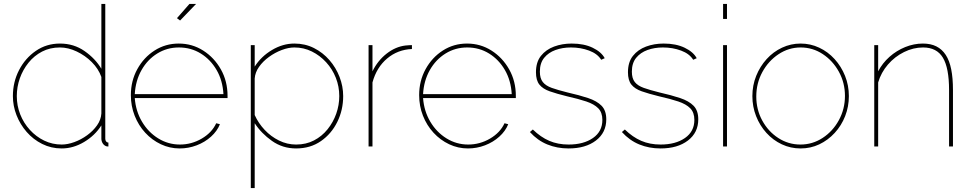

<svg xmlns="http://www.w3.org/2000/svg" viewBox="-20 -750 4977 983"><path d="M46 -258Q46 -330 77.5 -391Q109 -452 163.5 -489.5Q218 -527 287 -527Q358 -527 413 -488.5Q468 -450 499 -398V-730H519V-40Q519 -31 523.5 -25.5Q528 -20 535 -20V0Q526 0 522 -2Q511 -7 505 -17.5Q499 -28 499 -40V-108Q466 -56 410.5 -23Q355 10 296 10Q242 10 196 -13Q150 -36 116.5 -74.5Q83 -113 64.5 -160.5Q46 -208 46 -258ZM499 -169V-356Q484 -398 450 -432Q416 -466 372.5 -486.5Q329 -507 287 -507Q236 -507 195.5 -486Q155 -465 126 -429Q97 -393 81.5 -349Q66 -305 66 -258Q66 -209 83.5 -164.5Q101 -120 133 -85Q165 -50 206.5 -30Q248 -10 296 -10Q326 -10 360.5 -22.5Q395 -35 426 -57.5Q457 -80 477 -108.5Q497 -137 499 -169Z M900 10Q849 10 803.5 -11.5Q758 -33 723.5 -70.5Q689 -108 669.5 -157.5Q650 -207 650 -263Q650 -336 683 -396Q716 -456 771.5 -491.5Q827 -527 895 -527Q964 -527 1020.5 -491Q1077 -455 1111 -394.5Q1145 -334 1145 -259Q1145 -256 1145 -253.5Q1145 -251 1145 -248H670Q675 -181 707 -127Q739 -73 790 -41.5Q841 -10 901 -10Q961 -10 1013 -40.5Q1065 -71 1087 -119L1106 -114Q1092 -79 1060.5 -50.5Q1029 -22 987 -6Q945 10 900 10ZM670 -268H1124Q1120 -338 1089 -391.5Q1058 -445 1008 -476Q958 -507 896 -507Q835 -507 785 -476Q735 -445 704.5 -391Q674 -337 670 -268ZM902 -645 886 -657 950 -730H984Z M1496 10Q1427 10 1372.5 -28.5Q1318 -67 1284 -119V213H1264V-519H1284V-409Q1317 -461 1372.5 -494Q1428 -527 1487 -527Q1542 -527 1587.5 -504Q1633 -481 1666.5 -442.5Q1700 -404 1718.5 -356Q1737 -308 1737 -258Q1737 -187 1707 -126Q1677 -65 1623 -27.5Q1569 10 1496 10ZM1496 -10Q1547 -10 1587.5 -31Q1628 -52 1657 -88Q1686 -124 1701.5 -168Q1717 -212 1717 -258Q1717 -307 1699.5 -351.5Q1682 -396 1650 -431Q1618 -466 1576.5 -486.5Q1535 -507 1487 -507Q1457 -507 1422.5 -494Q1388 -481 1357 -458.5Q1326 -436 1306 -407.5Q1286 -379 1284 -348V-161Q1303 -119 1335 -85Q1367 -51 1408.5 -30.5Q1450 -10 1496 -10Z M2089 -499Q2016 -496 1962 -450.5Q1908 -405 1887 -328V0H1867V-519H1887V-385Q1914 -440 1959.5 -475.5Q2005 -511 2056 -517Q2066 -518 2074.5 -518.5Q2083 -519 2089 -519Z M2376 10Q2325 10 2279.5 -11.5Q2234 -33 2199.5 -70.5Q2165 -108 2145.5 -157.5Q2126 -207 2126 -263Q2126 -336 2159 -396Q2192 -456 2247.5 -491.5Q2303 -527 2371 -527Q2440 -527 2496.5 -491Q2553 -455 2587 -394.5Q2621 -334 2621 -259Q2621 -256 2621 -253.5Q2621 -251 2621 -248H2146Q2151 -181 2183 -127Q2215 -73 2266 -41.5Q2317 -10 2377 -10Q2437 -10 2489 -40.5Q2541 -71 2563 -119L2582 -114Q2568 -79 2536.5 -50.5Q2505 -22 2463 -6Q2421 10 2376 10ZM2146 -268H2600Q2596 -338 2565 -391.5Q2534 -445 2484 -476Q2434 -507 2372 -507Q2311 -507 2261 -476Q2211 -445 2180.5 -391Q2150 -337 2146 -268Z M2891 10Q2832 10 2782 -10.5Q2732 -31 2693 -74L2708 -87Q2748 -48 2792 -29Q2836 -10 2891 -10Q2968 -10 3016 -43.5Q3064 -77 3064 -136Q3064 -174 3043 -195.5Q3022 -217 2981.5 -230.5Q2941 -244 2883 -257Q2830 -270 2794.5 -282.5Q2759 -295 2741.5 -317Q2724 -339 2724 -380Q2724 -432 2749.5 -464Q2775 -496 2816.5 -511.5Q2858 -527 2907 -527Q2970 -527 3014.5 -505.5Q3059 -484 3076 -452L3058 -444Q3039 -475 2996 -491Q2953 -507 2903 -507Q2860 -507 2824 -494Q2788 -481 2766 -454Q2744 -427 2744 -383Q2744 -349 2759 -330Q2774 -311 2805 -300Q2836 -289 2884 -277Q2946 -263 2991 -248Q3036 -233 3060 -208.5Q3084 -184 3084 -139Q3084 -71 3031 -30.5Q2978 10 2891 10Z M3362 10Q3303 10 3253 -10.5Q3203 -31 3164 -74L3179 -87Q3219 -48 3263 -29Q3307 -10 3362 -10Q3439 -10 3487 -43.5Q3535 -77 3535 -136Q3535 -174 3514 -195.5Q3493 -217 3452.5 -230.5Q3412 -244 3354 -257Q3301 -270 3265.5 -282.5Q3230 -295 3212.5 -317Q3195 -339 3195 -380Q3195 -432 3220.5 -464Q3246 -496 3287.5 -511.5Q3329 -527 3378 -527Q3441 -527 3485.5 -505.5Q3530 -484 3547 -452L3529 -444Q3510 -475 3467 -491Q3424 -507 3374 -507Q3331 -507 3295 -494Q3259 -481 3237 -454Q3215 -427 3215 -383Q3215 -349 3230 -330Q3245 -311 3276 -300Q3307 -289 3355 -277Q3417 -263 3462 -248Q3507 -233 3531 -208.5Q3555 -184 3555 -139Q3555 -71 3502 -30.5Q3449 10 3362 10Z M3682 0V-519H3702V0ZM3682 -653V-730H3702V-653Z M4079 10Q4028 10 3983 -11Q3938 -32 3904 -69.5Q3870 -107 3851 -155.5Q3832 -204 3832 -258Q3832 -313 3851.5 -361.5Q3871 -410 3905 -447.5Q3939 -485 3984 -506Q4029 -527 4079 -527Q4129 -527 4174 -506Q4219 -485 4253 -447.5Q4287 -410 4306.5 -361.5Q4326 -313 4326 -258Q4326 -204 4307 -155.5Q4288 -107 4253.5 -69.5Q4219 -32 4174.5 -11Q4130 10 4079 10ZM3852 -256Q3852 -189 3882.5 -133Q3913 -77 3964.5 -43.5Q4016 -10 4078 -10Q4140 -10 4192 -44Q4244 -78 4275 -135Q4306 -192 4306 -259Q4306 -326 4275 -382.5Q4244 -439 4192.5 -473Q4141 -507 4079 -507Q4018 -507 3966 -472.5Q3914 -438 3883 -381Q3852 -324 3852 -256Z M4859 0H4839V-289Q4839 -402 4807.5 -454.5Q4776 -507 4706 -507Q4656 -507 4608.5 -483.5Q4561 -460 4526 -419.5Q4491 -379 4476 -328V0H4456V-519H4476V-385Q4498 -427 4534 -459Q4570 -491 4614.5 -509Q4659 -527 4705 -527Q4745 -527 4774 -512.5Q4803 -498 4822 -469Q4841 -440 4850 -395Q4859 -350 4859 -289Z"/></svg>

Font: Raleway Thin
Style: Regular
Weight: 100
Designer: Matt McInerney, Pablo Impallari, Rodrigo Fuenzalida
Foundry: Matt McInerney, Pablo Impallari, Rodrigo Fuenzalida
Version: Version 4.026